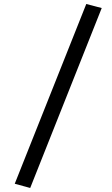

<svg xmlns="http://www.w3.org/2000/svg" viewBox="-20 -829 554 953"><path d="M484.9 -789.1 129.9 104 53.2 83 408.2 -809.1Z"/></svg>

Font: FiraSans-Italic
Style: Italic
Weight: 400
Italic angle: -8°
Designer: Carrois Corporate & Edenspiekermann AG
Foundry: Carrois Corporate GbR & Edenspiekermann AG
Version: Version 3.106;PS 003.106;hotconv 1.0.70;makeotf.lib2.5.58329